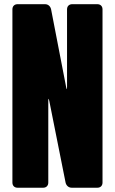

<svg xmlns="http://www.w3.org/2000/svg" viewBox="-20 -879 538 899"><path d="M62.5 0Q51.3 0 44.7 -6.6Q38.1 -13.2 38.1 -24.4V-835Q38.1 -846.2 44.7 -852.8Q51.3 -859.4 62.5 -859.4H190.4Q201.7 -859.4 209.2 -852.8Q216.8 -846.2 219.2 -835.4L289.6 -471.7Q293.9 -450.7 293.9 -472.2V-835Q293.9 -846.2 300.5 -852.8Q307.1 -859.4 318.4 -859.4H435.5Q446.8 -859.4 453.4 -852.8Q460 -846.2 460 -835V-24.4Q460 -13.2 453.4 -6.6Q446.8 0 435.5 0H316.4Q305.2 0 297.4 -6.6Q289.6 -13.2 287.1 -23.9L210.9 -405.8Q208.5 -416.5 207.3 -416.5Q206.1 -416.5 206.1 -405.3V-24.4Q206.1 -13.2 199.5 -6.6Q192.9 0 181.6 0Z"/></svg>

Font: Fz Anton Round
Style: Regular
Weight: 400
Designer: Vernon Adams
Foundry: Vernon Adams
Version: Version 2.0 Mod + VH boi FontZin